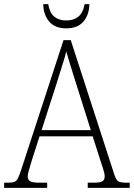

<svg xmlns="http://www.w3.org/2000/svg" viewBox="-22 -908 647 928"><path d="M-2 0V-25H16Q37 -25 47.5 -29Q58 -33 65 -47Q72 -61 81 -89L285 -714H320L529 -69Q538 -40 548.5 -32.5Q559 -25 590 -25H605V0H402V-25H430Q464 -25 474 -32.5Q484 -40 484 -56Q484 -69 476 -93.5Q468 -118 463 -133L426 -249H169L134 -140Q131 -130 126 -113.5Q121 -97 116.5 -81Q112 -65 112 -56Q112 -40 123 -32.5Q134 -25 168 -25H206V0ZM179 -279H417L349 -494Q334 -540 320.5 -585Q307 -630 298 -660Q295 -643 286.5 -616.5Q278 -590 269 -560.5Q260 -531 252 -506ZM298 -771Q244 -771 216 -803.5Q188 -836 187 -888H211Q218 -846 240.5 -827.5Q263 -809 298 -809Q333 -809 356 -827Q379 -845 387 -888H410Q409 -836 381 -803.5Q353 -771 298 -771Z"/></svg>

Font: Noto Serif Tamil SemiCondensed ExtraLight
Style: Regular
Weight: 200
Width: 4
Designer: Indian Type Foundry, Tom Grace, and the Monotype Design Team
Foundry: Monotype Imaging Inc.
Version: Version 2.004; ttfautohint (v1.8.4.7-5d5b)